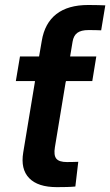

<svg xmlns="http://www.w3.org/2000/svg" viewBox="-20 -749 442 770"><path d="M208 1.5Q131.8 1.5 96.9 -34.7Q62 -70.8 73.2 -137.7L129.4 -477.5H252.9L200.2 -158.7Q194.8 -126.5 205.8 -112.8Q216.8 -99.1 248.5 -99.1Q259.8 -99.1 272 -99.4Q284.2 -99.6 293.9 -100.1L282.2 -1Q267.6 0.5 247.8 1Q228 1.5 208 1.5ZM43.5 -423.8 60.1 -522.5H366.2L350.1 -423.8ZM119.6 -419.4 136.7 -522.5 147.5 -585Q159.2 -656.2 206.1 -692.6Q252.9 -729 334 -729Q356 -729 373 -728.5Q390.1 -728 402.3 -727.5L385.7 -627.4Q377 -627.9 361.6 -628.2Q346.2 -628.4 334.5 -628.4Q305.2 -628.4 290 -617.2Q274.9 -606 271 -581.5L261.2 -522.5L243.7 -419.4Z"/></svg>

Font: Inter 28pt SemiBold
Style: Italic
Weight: 600
Italic angle: -9.3988°
Designer: Rasmus Andersson
Foundry: rsms
Version: Version 4.001;git-66647c0bb